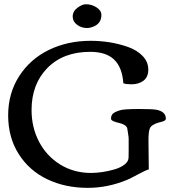

<svg xmlns="http://www.w3.org/2000/svg" viewBox="-20 -885 813 918"><path d="M390.6 -864.7Q418.5 -864.7 441.7 -849.6Q464.8 -834.5 464.8 -813.5Q464.8 -770 420.4 -755.4Q408.2 -751 396.5 -751Q369.1 -751 348.4 -766.6Q327.6 -782.2 327.6 -805.7Q327.6 -831.1 350.6 -848.1Q373 -864.7 390.6 -864.7ZM413.6 -689.9Q458 -689.9 503.2 -682.9Q548.3 -675.8 591.6 -660.6Q634.8 -645.5 661.9 -617.4Q689 -589.4 689 -552.2Q689 -517.1 666.5 -499.5Q644 -481.9 607.4 -481.9Q583 -481.9 569.8 -486.8Q564.5 -562.5 525.9 -599.9Q487.3 -637.2 411.1 -637.2Q282.7 -637.2 206.8 -560.1Q130.9 -482.9 130.9 -358.9Q130.9 -275.4 167 -206.8Q203.1 -138.2 268.3 -98.1Q333.5 -58.1 415 -58.1Q440.9 -58.1 470.2 -62.5Q499.5 -66.9 527.8 -75.2Q556.2 -83.5 575.2 -98.1Q594.2 -112.8 594.7 -130.9Q595.2 -144 595.2 -163.1V-221.2Q595.2 -229 592.3 -246.6Q589.4 -264.2 588.9 -268.6Q587.9 -279.8 575.4 -287.1Q563 -294.4 548.6 -297.4Q534.2 -300.3 522.5 -305.4Q510.7 -310.5 510.7 -317.9Q510.7 -328.6 515.9 -336.7Q521 -344.7 532 -349.6Q543 -354.5 553.7 -357.7Q564.5 -360.8 582.5 -362.1Q600.6 -363.3 612.8 -363.5Q625 -363.8 645 -363.8Q708 -363.8 727.1 -360.4Q772.9 -351.6 772.9 -317.9Q772.9 -314.5 770.8 -311.5Q768.6 -308.6 763.9 -306.6Q759.3 -304.7 755.6 -303.5Q752 -302.2 745.8 -300.8Q739.7 -299.3 737.8 -298.8Q704.6 -289.1 697 -272.5Q689.5 -255.9 689.9 -211.4L691.4 -75.2Q673.8 -69.8 639.2 -51Q604.5 -32.2 590.8 -26.4Q497.1 13.2 399.9 13.2Q291.5 13.2 205.6 -28.1Q119.6 -69.3 69.3 -148.7Q19 -228 19 -333.5Q19 -439 71.8 -521Q124.5 -603 214.1 -646.5Q303.7 -689.9 413.6 -689.9Z"/></svg>

Font: Corben
Style: Regular
Weight: 400
Designer: vernon adams
Foundry: vernon adams
Version: Version 1.100